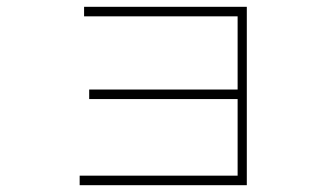

<svg xmlns="http://www.w3.org/2000/svg" viewBox="-20 -500 960 564"><path d="M705 -480V44H214V16H678V-209H242V-237H678V-452H227V-480Z"/></svg>

Font: LINE Seed Sans KR Thin
Style: Regular
Weight: 250
Designer: LINE BX Design & Sandoll Inc & Dalton Maag Ltd
Foundry: Sandoll Inc.
Version: Version 1.000